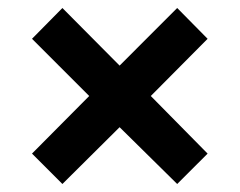

<svg xmlns="http://www.w3.org/2000/svg" viewBox="-20 -487 600 480"><path d="M136 -27 60 -103 203 -247 60 -390 136 -467 279 -323 423 -467 499 -390 357 -247 499 -103 423 -27 279 -169Z"/></svg>

Font: Hanken Grotesk
Style: Bold Italic
Weight: 700
Italic angle: -8°
Designer: Alfredo Marco Pradil
Foundry: Hanken Design Co.
Version: Version 3.013